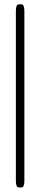

<svg xmlns="http://www.w3.org/2000/svg" viewBox="-20 -779 184 873"><path d="M65.9 73.2Q52.2 73.2 52.2 43.5V-729.5Q52.2 -759.3 65.9 -759.3H77.6Q90.8 -759.3 90.8 -729.5V43.5Q90.8 73.2 77.6 73.2Z"/></svg>

Font: BenchNine Light
Style: Regular
Weight: 300
Version: Version 1 ; ttfautohint (v0.92.18-e454-dirty) -l 8 -r 50 -G 